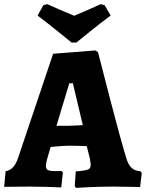

<svg xmlns="http://www.w3.org/2000/svg" viewBox="-28 -898 703 925"><path d="M332 -1 337 -72Q371 -75 385 -78Q399 -81 404 -87Q409 -93 409 -107Q409 -110 405 -134L390 -194Q338 -196 305 -196Q282 -196 238 -192L216 -190L198 -128Q193 -106 193 -100Q193 -85 201.5 -79.5Q210 -74 233 -74H269L275 -66L267 5Q252 4 204.5 2.5Q157 1 118 1L-8 2L-1 -73Q20 -77 34 -91.5Q48 -106 58 -134L228 -639L431 -655L444 -647Q459 -588 505.5 -409Q552 -230 579 -141Q589 -106 604.5 -90.5Q620 -75 649 -73L655 -64L647 3Q633 3 595.5 2Q558 1 517 1Q461 1 407 3.5Q353 6 338 7ZM306 -292Q311 -292 371 -295L323 -497H306L244 -292ZM153 -823 181 -873 200 -878Q241 -859 329 -822Q401 -852 457 -878L476 -873L505 -823Q456 -787 405.5 -746Q355 -705 340 -693H317Q302 -705 251.5 -746Q201 -787 153 -823Z"/></svg>

Font: Alegreya ExtraBold
Style: Regular
Weight: 800
Designer: Juan Pablo del Peral
Foundry: Huerta Tipografica
Version: Version 2.007; ttfautohint (v1.6)